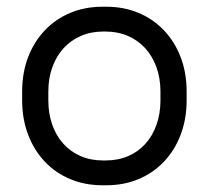

<svg xmlns="http://www.w3.org/2000/svg" viewBox="-20 -546 622 572"><path d="M286 6H296Q349 6 393 -12.5Q437 -31 469 -65Q501 -99 518.5 -145.5Q536 -192 536 -247V-273Q536 -329 518.5 -375Q501 -421 469 -455Q437 -489 393 -507.5Q349 -526 296 -526H286Q233 -526 189 -507.5Q145 -489 113 -455Q81 -421 63.5 -375Q46 -329 46 -273V-247Q46 -192 63.5 -145.5Q81 -99 113 -65Q145 -31 189 -12.5Q233 6 286 6ZM287 -68Q250 -68 220 -81Q190 -94 168.5 -118Q147 -142 135.5 -175Q124 -208 124 -247V-273Q124 -313 136 -346Q148 -379 169.5 -402.5Q191 -426 221 -439Q251 -452 287 -452H295Q331 -452 361 -439Q391 -426 412.5 -402.5Q434 -379 446 -346Q458 -313 458 -273V-247Q458 -208 446.5 -175Q435 -142 413.5 -118Q392 -94 362 -81Q332 -68 295 -68Z"/></svg>

Font: Fixel Variable
Style: Regular
Weight: 100
Width: 3
Designer: AlfaBravo + MacPaw
Foundry: Kyrylo Tkachov, Marchela Mozhyna, Serhii Makarenko, Maria Weinstein, Zakhar Kryvoshyya
Version: Version 1.211